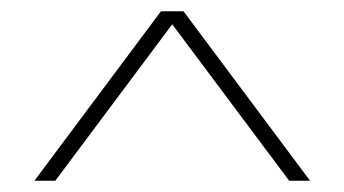

<svg xmlns="http://www.w3.org/2000/svg" viewBox="-20 -720 610 340"><path d="M78 -400H41L265 -700H305L529 -400H492L285 -677Z"/></svg>

Font: Metropolitano Thin
Style: Regular
Weight: 250
Designer: Fonts by Alex Slobzheninov & Chris M. Simpson / Changes by Cristiano Sobral
Foundry: Fonts by Alex Slobzheninov & Chris M. Simpson / Changes by Cristiano Sobral
Version: Version 1.00;August 30, 2020;FontCreator 13.0.0.2681 64-bit